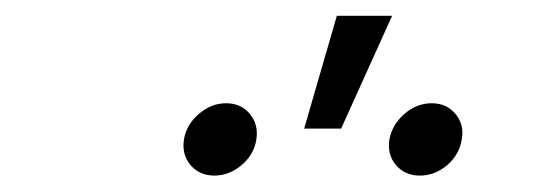

<svg xmlns="http://www.w3.org/2000/svg" viewBox="-20 -864 672 241"><path d="M506.8 -643.6Q488.3 -643.6 477.1 -656.7Q465.8 -669.9 468.8 -689Q472.2 -707.5 487.5 -720.9Q502.9 -734.4 522 -734.4Q540.5 -734.4 551.8 -720.9Q563 -707.5 559.6 -689Q556.6 -669.9 541.3 -656.7Q525.9 -643.6 506.8 -643.6ZM249 -643.6Q230.5 -643.6 219.2 -656.7Q208 -669.9 210.9 -689Q213.9 -707.5 229.5 -720.9Q245.1 -734.4 263.7 -734.4Q282.7 -734.4 293.7 -720.9Q304.7 -707.5 301.8 -689Q298.8 -669.9 283.2 -656.7Q267.6 -643.6 249 -643.6ZM361.8 -702.6 402.8 -844.2H472.2L408.2 -702.6Z"/></svg>

Font: Inter 18pt Light
Style: Italic
Weight: 300
Italic angle: -9.3988°
Designer: Rasmus Andersson
Foundry: rsms
Version: Version 4.001;git-66647c0bb